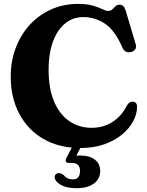

<svg xmlns="http://www.w3.org/2000/svg" viewBox="-20 -739 754 984"><path d="M682.5 -192Q682.5 -155 662.5 -117.5Q642.5 -80 604.8 -49Q567 -18 513.5 0.8Q460 19.5 393 19.5Q282.5 19.5 202.2 -27.2Q122 -74 78.5 -156.5Q35 -239 35 -346Q35 -426.5 61 -494.5Q87 -562.5 133.5 -612.8Q180 -663 242.8 -691Q305.5 -719 378.5 -719Q427 -719 457 -710Q487 -701 504.8 -692Q522.5 -683 534 -683Q547.5 -683 555.5 -691Q563.5 -699 571.8 -707Q580 -715 594 -715Q615 -715 624 -685L676 -510.5Q680 -497 673 -486.2Q666 -475.5 652.5 -472.5Q620.5 -465 607.5 -495Q568.5 -584.5 517.5 -618Q466.5 -651.5 407.5 -651.5Q353.5 -651.5 313.5 -618.5Q273.5 -585.5 251.2 -525.2Q229 -465 229 -382.5Q229 -284.5 257.5 -218Q286 -151.5 335.8 -117.8Q385.5 -84 449.5 -84Q508.5 -84 555 -113Q601.5 -142 629.5 -196.5Q643 -221 664 -217.5Q682.5 -214 682.5 -192ZM360.5 -6.5H405L371.5 58.5Q379 58 388.5 58Q439 58 466.2 79.2Q493.5 100.5 493.5 137.5Q493.5 177.5 461.5 201.5Q429.5 225.5 371 225.5Q322 225.5 292.5 209Q263 192.5 260 170.5Q259.5 161 265.5 154.8Q271.5 148.5 280 148Q287.5 147.5 293.2 150.5Q299 153.5 305.5 157.5Q323.5 180.5 353.5 180.5Q390 180.5 390 136.5Q390 96 348 96H333.5Q321 96 317.8 88.8Q314.5 81.5 320 71Z"/></svg>

Font: Fraunces 9pt S000
Style: Bold
Weight: 700
Version: Version 1.000; ttfautohint (v1.8.3)